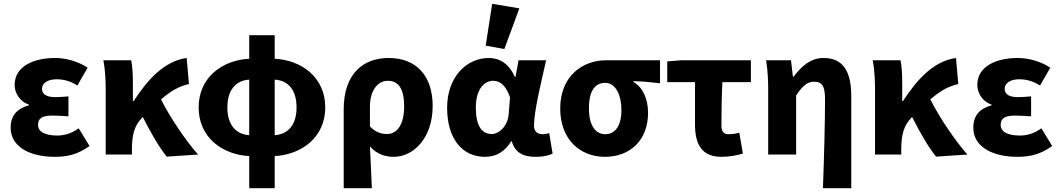

<svg xmlns="http://www.w3.org/2000/svg" viewBox="-20 -813 5575 1010"><path d="M268 12C331 12 387 1 451 -45L394 -138C355 -109 314 -100 282 -100C215 -100 180 -121 180 -156C180 -191 203 -205 255 -205C282 -205 312 -203 340 -201V-306C317 -304 292 -302 271 -302C225 -302 201 -317 201 -346C201 -376 231 -396 278 -396C316 -396 354 -385 387 -363L441 -457C392 -489 329 -508 270 -508C158 -508 57 -465 57 -366C57 -326 82 -279 132 -263V-259C73 -243 36 -208 36 -141C36 -39 140 12 268 12Z M857 11 1022 0C957 -73 876 -193 827 -290C881 -337 923 -359 974 -371L962 -508C846 -492 757 -396 683 -281H679V-374C679 -420 677 -464 670 -496H524C534 -444 536 -383 536 -344V0H674V-29C674 -104 688 -152 724 -190C727 -193 729 -195 731 -198C776 -108 818 -38 857 11Z M1176 -248C1176 -340 1221 -390 1291 -394V-102C1221 -106 1176 -156 1176 -248ZM1540 -248C1540 -156 1495 -106 1425 -102V-394C1496 -390 1540 -340 1540 -248ZM1291 177H1425V8C1563 1 1691 -88 1691 -248C1691 -408 1564 -497 1425 -504V-628H1291V-504C1152 -497 1025 -408 1025 -248C1025 -88 1152 1 1291 8Z M1788 177H1936C1933 104 1930 33 1926 -43C1962 -1 2009 12 2051 12C2155 12 2256 -86 2256 -256C2256 -415 2169 -508 2025 -508C1890 -508 1788 -425 1788 -237ZM2016 -108C1987 -108 1956 -116 1926 -148V-251C1926 -335 1965 -388 2020 -388C2078 -388 2106 -343 2106 -254C2106 -152 2065 -108 2016 -108Z M2531 12C2589 12 2635 -14 2669 -70H2672C2690 -10 2730 12 2800 12C2840 12 2869 4 2887 -5L2869 -113C2858 -109 2846 -107 2837 -107C2809 -107 2789 -119 2789 -152C2789 -228 2827 -381 2853 -496H2708L2692 -409H2688C2656 -480 2607 -508 2551 -508C2436 -508 2332 -410 2332 -246C2332 -84 2411 12 2531 12ZM2566 -108C2515 -108 2483 -151 2483 -247C2483 -346 2529 -388 2574 -388C2614 -388 2642 -360 2663 -301L2656 -215C2653 -156 2610 -108 2566 -108ZM2535 -573 2633 -555 2712 -769 2569 -793Z M3162 12C3295 12 3389 -76 3389 -219C3389 -294 3361 -354 3312 -382V-386C3363 -385 3398 -381 3452 -375V-496H3169C3045 -496 2927 -414 2927 -242C2927 -78 3033 12 3162 12ZM3164 -107C3111 -107 3078 -156 3078 -242C3078 -338 3111 -377 3164 -377C3219 -377 3249 -312 3249 -234C3249 -153 3217 -107 3164 -107Z M3775 12C3818 12 3856 4 3888 -5L3869 -115C3847 -109 3831 -107 3813 -107C3790 -107 3775 -118 3775 -152C3775 -211 3776 -295 3780 -381H3930V-496H3564L3490 -490V-381H3636V-158C3636 -55 3671 12 3775 12Z M4309 177H4458V-308C4458 -432 4418 -508 4313 -508C4244 -508 4198 -466 4155 -410H4151L4141 -496H4010C4019 -442 4021 -383 4021 -344V0H4168V-311C4200 -359 4226 -383 4261 -383C4305 -383 4320 -361 4320 -289C4320 -175 4315 21 4309 177Z M4904 11 5069 0C5004 -73 4923 -193 4874 -290C4928 -337 4970 -359 5021 -371L5009 -508C4893 -492 4804 -396 4730 -281H4726V-374C4726 -420 4724 -464 4717 -496H4571C4581 -444 4583 -383 4583 -344V0H4721V-29C4721 -104 4735 -152 4771 -190C4774 -193 4776 -195 4778 -198C4823 -108 4865 -38 4904 11Z M5332 12C5395 12 5451 1 5515 -45L5458 -138C5419 -109 5378 -100 5346 -100C5279 -100 5244 -121 5244 -156C5244 -191 5267 -205 5319 -205C5346 -205 5376 -203 5404 -201V-306C5381 -304 5356 -302 5335 -302C5289 -302 5265 -317 5265 -346C5265 -376 5295 -396 5342 -396C5380 -396 5418 -385 5451 -363L5505 -457C5456 -489 5393 -508 5334 -508C5222 -508 5121 -465 5121 -366C5121 -326 5146 -279 5196 -263V-259C5137 -243 5100 -208 5100 -141C5100 -39 5204 12 5332 12Z"/></svg>

Font: Giro Sans Regular
Style: Bold
Weight: 700
Designer: Paul D. Hunt
Foundry: Adobe Systems Incorporated
Version: Version 1.000;PS 1.0;hotconv 1.0.88;makeotf.lib2.5.647800